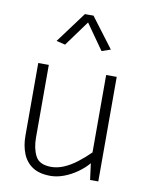

<svg xmlns="http://www.w3.org/2000/svg" viewBox="-85 -803 670 877"><g transform="rotate(10 250.0 -364.5)"><path d="M381 -485V-126Q353 -98 323.5 -75.5Q294 -53 264.5 -40.5Q235 -28 206 -28Q151 -28 133 -63Q115 -98 115 -148V-485H66V-148Q66 -102 80.5 -65.5Q95 -29 126.5 -8Q158 13 210 13Q240 13 272 1Q304 -11 333 -31.5Q362 -52 382 -76L392 0H430V-485ZM258 -707 341 -589 382 -603 277 -742H237L131 -599L172 -589Z"/></g></svg>

Font: Catamaran Thin Thin
Style: Regular
Weight: 250
Version: Version 2.000